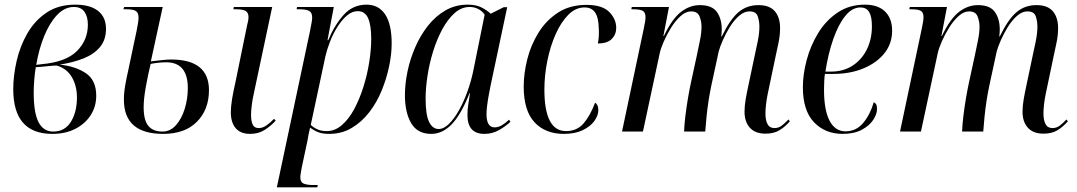

<svg xmlns="http://www.w3.org/2000/svg" viewBox="-20 -566 4635 826"><path d="M205 10Q37 10 37 -182Q37 -240 51.5 -303.5Q66 -367 97.5 -422Q129 -477 180 -511.5Q231 -546 304 -546Q368 -546 402 -519Q436 -492 436 -442Q436 -395 410.5 -364Q385 -333 340 -315Q295 -297 237 -288Q305 -281 349.5 -251Q394 -221 394 -154Q394 -108 370.5 -71Q347 -34 304.5 -12Q262 10 205 10ZM160 -290Q263 -299 310.5 -346Q358 -393 358 -460Q358 -494 343.5 -515Q329 -536 298 -536Q258 -536 225.5 -501.5Q193 -467 170 -410.5Q147 -354 136 -287ZM209 0Q259 0 285 -42Q311 -84 311 -147Q311 -196 289.5 -233.5Q268 -271 224 -284Q210 -284 182 -281Q154 -278 134 -277Q130 -255 127.5 -224Q125 -193 125 -168Q125 -80 146 -40Q167 0 209 0Z M682 10Q513 10 513 -137Q513 -167 519 -201Q525 -235 531 -260L568 -435Q576 -474 576 -490Q576 -511 564.5 -518.5Q553 -526 526 -526H511L514 -536H680L629 -302Q654 -305 677 -307.5Q700 -310 716 -310Q879 -310 879 -178Q879 -95 827.5 -42.5Q776 10 682 10ZM679 0Q713 0 737.5 -28Q762 -56 775 -99Q788 -142 788 -187Q788 -298 695 -298Q679 -298 660.5 -296Q642 -294 628 -291Q616 -241 607 -190.5Q598 -140 598 -105Q598 -48 618.5 -24Q639 0 679 0ZM1056 10Q1015 10 994 -14.5Q973 -39 973 -83Q973 -107 978.5 -140.5Q984 -174 992 -208L1043 -457Q1049 -477 1049 -493Q1049 -511 1037.5 -518.5Q1026 -526 996 -526H984L986 -536H1151L1072 -164Q1066 -138 1063 -112.5Q1060 -87 1060 -72Q1060 -45 1067 -30Q1074 -15 1093 -15Q1110 -15 1126.5 -26.5Q1143 -38 1159 -55L1166 -47Q1145 -24 1118.5 -7Q1092 10 1056 10Z M1314 -434Q1318 -454 1320.5 -468.5Q1323 -483 1323 -490Q1323 -512 1310 -519Q1297 -526 1270 -526H1256L1258 -536H1416L1389 -393H1392Q1419 -458 1458.5 -502Q1498 -546 1557 -546Q1609 -546 1637 -504Q1665 -462 1665 -379Q1665 -333 1654 -280.5Q1643 -228 1622 -176.5Q1601 -125 1568.5 -83Q1536 -41 1493 -15.5Q1450 10 1396 10Q1369 10 1351 3.5Q1333 -3 1314 -17Q1310 0 1307.5 12.5Q1305 25 1303 38L1278 155Q1276 167 1274 178.5Q1272 190 1272 197Q1272 218 1286.5 224Q1301 230 1329 230H1347L1345 240H1171ZM1386 -2Q1421 -2 1451 -28Q1481 -54 1504 -97Q1527 -140 1543.5 -192.5Q1560 -245 1568.5 -299Q1577 -353 1577 -399Q1577 -458 1563.5 -488Q1550 -518 1519 -518Q1495 -518 1473 -499.5Q1451 -481 1432 -451Q1413 -421 1400 -387.5Q1387 -354 1380 -324L1317 -29Q1326 -19 1343.5 -10.5Q1361 -2 1386 -2Z M1835 10Q1776 10 1749 -36Q1722 -82 1722 -157Q1722 -205 1733 -258Q1744 -311 1766 -362Q1788 -413 1820.5 -454.5Q1853 -496 1896 -521Q1939 -546 1992 -546Q2028 -546 2051.5 -534Q2075 -522 2091 -507L2147 -535H2162L2091 -200Q2088 -185 2083.5 -161.5Q2079 -138 2076 -114.5Q2073 -91 2073 -75Q2073 -18 2108 -18Q2123 -18 2138 -26.5Q2153 -35 2170 -51L2176 -42Q2157 -24 2128 -7Q2099 10 2064 10Q1991 10 1991 -71Q1991 -94 1994.5 -116.5Q1998 -139 2002 -165H2000Q1964 -74 1924 -32Q1884 10 1835 10ZM1867 -11Q1889 -11 1911.5 -33Q1934 -55 1954.5 -91.5Q1975 -128 1991 -172.5Q2007 -217 2016 -261L2065 -503Q2054 -519 2037 -527.5Q2020 -536 2001 -536Q1965 -536 1935.5 -509.5Q1906 -483 1882.5 -439.5Q1859 -396 1843 -344Q1827 -292 1819 -239Q1811 -186 1811 -142Q1811 -72 1826 -41.5Q1841 -11 1867 -11Z M2406 10Q2326 10 2279.5 -40Q2233 -90 2233 -194Q2233 -250 2248.5 -311.5Q2264 -373 2297 -426Q2330 -479 2381 -512Q2432 -545 2503 -545Q2571 -545 2601 -514.5Q2631 -484 2631 -446Q2631 -418 2612 -398.5Q2593 -379 2552 -379Q2555 -393 2556 -409.5Q2557 -426 2556 -444Q2555 -491 2540 -512.5Q2525 -534 2495 -534Q2456 -534 2424.5 -502Q2393 -470 2370 -418Q2347 -366 2334.5 -303.5Q2322 -241 2322 -181Q2322 -2 2415 -2Q2462 -2 2490.5 -35Q2519 -68 2540 -124Q2546 -121 2550 -113Q2554 -105 2554 -92Q2554 -69 2537 -45.5Q2520 -22 2487 -6Q2454 10 2406 10Z M3273 9Q3229 9 3206 -16.5Q3183 -42 3183 -85Q3183 -110 3188 -139Q3193 -168 3200 -200L3227 -328Q3233 -354 3240 -389Q3247 -424 3247 -452Q3247 -474 3240 -495.5Q3233 -517 3204 -517Q3181 -517 3159 -497.5Q3137 -478 3119.5 -449.5Q3102 -421 3089.5 -392.5Q3077 -364 3072 -345L3040 -197Q3034 -169 3028.5 -134Q3023 -99 3019.5 -63.5Q3016 -28 3014 0H2923Q2924 -29 2928.5 -66.5Q2933 -104 2939.5 -142.5Q2946 -181 2953 -213L2978 -328Q2985 -362 2991.5 -393.5Q2998 -425 2998 -452Q2998 -474 2989.5 -495.5Q2981 -517 2953 -517Q2930 -517 2907.5 -496.5Q2885 -476 2866.5 -446Q2848 -416 2835 -386Q2822 -356 2818 -336L2746 0H2656L2750 -445Q2753 -459 2755 -471.5Q2757 -484 2757 -492Q2757 -513 2745 -519.5Q2733 -526 2706 -526H2696L2698 -536H2858L2834 -411H2836Q2872 -486 2910 -515Q2948 -544 2991 -544Q3043 -544 3064 -514.5Q3085 -485 3085 -440Q3085 -433 3084.5 -425Q3084 -417 3083 -409H3085Q3121 -483 3157 -513.5Q3193 -544 3243 -544Q3291 -544 3313.5 -517.5Q3336 -491 3336 -445Q3336 -415 3329.5 -383.5Q3323 -352 3317 -325L3283 -163Q3278 -139 3275.5 -116.5Q3273 -94 3273 -78Q3273 -49 3282 -32Q3291 -15 3312 -15Q3329 -15 3342.5 -25Q3356 -35 3372 -52L3378 -44Q3357 -20 3333 -5.5Q3309 9 3273 9Z M3605 10Q3530 10 3482 -40Q3434 -90 3434 -191Q3434 -246 3450.5 -308Q3467 -370 3500 -424Q3533 -478 3583.5 -512Q3634 -546 3701 -546Q3757 -546 3787.5 -516.5Q3818 -487 3818 -434Q3818 -378 3784.5 -336.5Q3751 -295 3694 -271.5Q3637 -248 3565 -248H3529Q3527 -239 3526 -217.5Q3525 -196 3525 -180Q3525 -92 3549 -46.5Q3573 -1 3617 -1Q3663 -1 3693 -36.5Q3723 -72 3739 -126Q3745 -124 3749 -117.5Q3753 -111 3753 -97Q3753 -75 3736.5 -50Q3720 -25 3687 -7.5Q3654 10 3605 10ZM3555 -258Q3609 -258 3648.5 -284Q3688 -310 3709.5 -354Q3731 -398 3731 -453Q3731 -495 3719 -514.5Q3707 -534 3682 -534Q3646 -534 3616.5 -497.5Q3587 -461 3565 -398.5Q3543 -336 3531 -258Z M4469 9Q4425 9 4402 -16.5Q4379 -42 4379 -85Q4379 -110 4384 -139Q4389 -168 4396 -200L4423 -328Q4429 -354 4436 -389Q4443 -424 4443 -452Q4443 -474 4436 -495.5Q4429 -517 4400 -517Q4377 -517 4355 -497.5Q4333 -478 4315.5 -449.5Q4298 -421 4285.5 -392.5Q4273 -364 4268 -345L4236 -197Q4230 -169 4224.5 -134Q4219 -99 4215.5 -63.5Q4212 -28 4210 0H4119Q4120 -29 4124.5 -66.5Q4129 -104 4135.5 -142.5Q4142 -181 4149 -213L4174 -328Q4181 -362 4187.5 -393.5Q4194 -425 4194 -452Q4194 -474 4185.5 -495.5Q4177 -517 4149 -517Q4126 -517 4103.5 -496.5Q4081 -476 4062.5 -446Q4044 -416 4031 -386Q4018 -356 4014 -336L3942 0H3852L3946 -445Q3949 -459 3951 -471.5Q3953 -484 3953 -492Q3953 -513 3941 -519.5Q3929 -526 3902 -526H3892L3894 -536H4054L4030 -411H4032Q4068 -486 4106 -515Q4144 -544 4187 -544Q4239 -544 4260 -514.5Q4281 -485 4281 -440Q4281 -433 4280.5 -425Q4280 -417 4279 -409H4281Q4317 -483 4353 -513.5Q4389 -544 4439 -544Q4487 -544 4509.5 -517.5Q4532 -491 4532 -445Q4532 -415 4525.5 -383.5Q4519 -352 4513 -325L4479 -163Q4474 -139 4471.5 -116.5Q4469 -94 4469 -78Q4469 -49 4478 -32Q4487 -15 4508 -15Q4525 -15 4538.5 -25Q4552 -35 4568 -52L4574 -44Q4553 -20 4529 -5.5Q4505 9 4469 9Z"/></svg>

Font: Noto Serif Display Condensed
Style: Italic
Weight: 400
Width: 3
Italic angle: -12°
Designer: Monotype Design Team
Foundry: Monotype Imaging Inc.
Version: Version 2.009